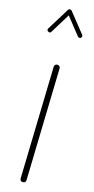

<svg xmlns="http://www.w3.org/2000/svg" viewBox="-153 -1043 538 1098"><g transform="rotate(15 116.0 -494.0)"><path d="M109.9 17.6Q92.3 17.6 92.3 -0.5L109.4 -665Q109.4 -672.4 114.5 -677.5Q119.6 -682.6 127.4 -682.1Q134.8 -682.1 139.9 -677Q145 -671.9 144.5 -664.6L127.4 0Q127.4 17.6 109.9 17.6ZM27.3 -851.6Q16.6 -857.9 22.9 -869.1L104 -1000.5Q107.9 -1006.8 115 -1006.3Q122.1 -1005.9 125.5 -1002L219.2 -884.3Q222.7 -880.4 221.9 -874.8Q221.2 -869.1 217.3 -865.7Q213.4 -862.3 207.8 -863.3Q202.1 -864.3 198.7 -868.2L116.7 -971.7L45.4 -855.5Q38.1 -844.2 27.3 -851.6Z"/></g></svg>

Font: Mikhak ExtraLight
Style: Regular
Weight: 200
Designer: Amin Abedi
Version: Version 3.3